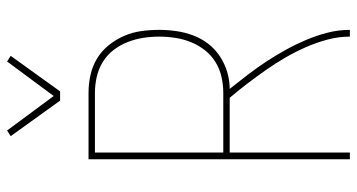

<svg xmlns="http://www.w3.org/2000/svg" viewBox="-252 -752 1004 540"><g transform="rotate(-90 250.0 -482.0)"><path d="M72 0V-735H259Q284 -735 309 -729.5Q334 -724 355.5 -711Q377 -698 393 -678Q409 -658 419 -635Q429 -612 432.5 -587Q436 -562 436 -536Q436 -512 432.5 -488Q429 -464 420.5 -441Q412 -418 397 -398.5Q382 -379 361.5 -365.5Q341 -352 317.5 -345Q294 -338 270 -338Q290 -313 309.5 -287.5Q329 -262 346.5 -235.5Q364 -209 379.5 -181Q395 -153 407.5 -123.5Q420 -94 428 -63Q436 -32 436 0H417Q417 -32 408.5 -63.5Q400 -95 387 -124.5Q374 -154 358 -181.5Q342 -209 323.5 -235.5Q305 -262 285.5 -287.5Q266 -313 245 -338H91V0ZM91 -356H259Q281 -356 303.5 -361Q326 -366 345.5 -378Q365 -390 379 -408Q393 -426 401.5 -447Q410 -468 413.5 -491Q417 -514 417 -536Q417 -559 413.5 -581.5Q410 -604 401.5 -625.5Q393 -647 379 -665Q365 -683 345.5 -695Q326 -707 303.5 -712Q281 -717 259 -717H91ZM237 -815 137 -954 153 -964 250 -833 347 -964 363 -954 263 -815Z"/></g></svg>

Font: Iosevka Curly Thin
Style: Regular
Weight: 100
Monospace: yes
Designer: Belleve Invis
Foundry: Belleve Invis
Version: Version 22.1.2; ttfautohint (v1.8.4)